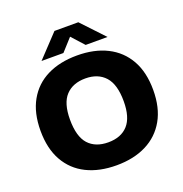

<svg xmlns="http://www.w3.org/2000/svg" viewBox="-164 -1094 1192 1249"><g transform="rotate(-20 432.0 -470.0)"><path d="M432 10Q312.5 10 225 -33.5Q137.5 -77 89.8 -161.8Q42 -246.5 42 -370Q42 -493.5 89.8 -578.2Q137.5 -663 225 -706.5Q312.5 -750 432 -750Q551.5 -750 639 -706Q726.5 -662 774.2 -577.5Q822 -493 822 -370Q822 -247.5 774 -162.8Q726 -78 638.5 -34Q551 10 432 10ZM432 -149Q520.5 -149 568.5 -202Q616.5 -255 616.5 -366.5Q616.5 -483 567.8 -537Q519 -591 432 -591Q345 -591 296 -538.8Q247 -486.5 247 -373.5Q247 -255.5 295.2 -202.2Q343.5 -149 432 -149ZM203.5 -795 349.5 -950H514.5L660.5 -795H509L432 -880L355 -795Z"/></g></svg>

Font: Encode Sans SmExp XBd
Style: Regular
Weight: 800
Width: 6
Designer: Multiple Designers
Foundry: Impallari Type
Version: Version 3.002; ttfautohint (v1.8.3) -l 8 -r 50 -G 200 -x 14 